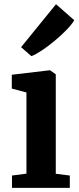

<svg xmlns="http://www.w3.org/2000/svg" viewBox="-20 -908 382 928"><path d="M107.8 -68.7V-461.1L37 -479.9V-546.7L220 -568.4H222L249.6 -548.8V-68.1L317.4 -59.6V0H37.9V-59.6ZM133 -637H131.3L81.9 -679.9L250.7 -887.7L338.9 -810.3Q326.9 -789.6 301.5 -763.5Q276.2 -737.5 245.1 -711.5Q214.1 -685.6 184.2 -665.5Q154.3 -645.5 133 -637Z"/></svg>

Font: Merriweather 7pt Light
Style: Regular
Weight: 300
Designer: Eben Sorkin
Foundry: Eben Sorkin
Version: Version 2.200;gftools[0.9.31]